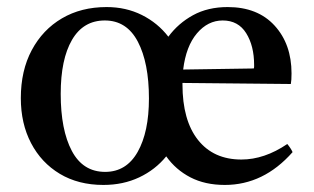

<svg xmlns="http://www.w3.org/2000/svg" viewBox="-20 -512 889 544"><path d="M273 12Q202 12 149.5 -19.5Q97 -51 68 -106.5Q39 -162 39 -234Q39 -312 70 -370Q101 -428 155.5 -460Q210 -492 282 -492Q337 -492 382 -469.5Q427 -447 457 -408Q485 -446 527 -469Q569 -492 625 -492Q710 -492 758 -439.5Q806 -387 806 -304Q806 -294 805.5 -286.5Q805 -279 804 -274L497 -277Q497 -275 497 -273Q497 -171 541 -115.5Q585 -60 664 -60Q729 -60 794 -104Q804 -92 809 -81Q727 12 617 12Q561 12 519.5 -9.5Q478 -31 451 -69Q420 -31 374.5 -9.5Q329 12 273 12ZM278 -25Q338 -25 370 -81.5Q402 -138 402 -233Q402 -334 370.5 -394Q339 -454 277 -454Q216 -454 184 -399Q152 -344 152 -246Q152 -144 183.5 -84.5Q215 -25 278 -25ZM499 -315 699 -318Q700 -320 700 -323.5Q700 -327 700 -328Q700 -382 677.5 -418Q655 -454 611 -454Q569 -454 538 -417.5Q507 -381 499 -315Z"/></svg>

Font: Tiro Devanagari Hindi
Style: Regular
Weight: 400
Designer: Devanagari: John Hudson & Fiona Ross. Latin: John Hudson.
Foundry: Tiro Typeworks Ltd.
Version: Version 1.52